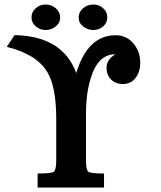

<svg xmlns="http://www.w3.org/2000/svg" viewBox="-20 -837 717 857"><path d="M474.6 -579.6 493.7 -594.7Q416 -594.7 383.8 -483.9Q363.8 -416 363.8 -334.5V-121.6Q363.8 -78.1 374.5 -70.3Q385.3 -62.5 444.3 -62.5V0H147.9V-62.5Q209 -62.5 220 -70.3Q231 -78.1 231 -121.6V-306.2Q231 -448.7 191.4 -515.1Q143.1 -595.2 10.3 -627.9L44.9 -680.2Q259.3 -676.3 320.3 -511.2Q371.6 -679.7 496.1 -679.7Q545.9 -679.7 577.6 -640.6Q606 -605 606 -556.2Q606 -519.5 588.4 -493.7Q566.9 -461.9 528.3 -461.9Q496.6 -461.9 476.1 -481.7Q455.6 -501.5 455.6 -534.7Q455.6 -560.1 474.6 -579.6ZM331.1 -759.3Q331.1 -783.2 350.8 -800Q370.6 -816.9 396.5 -816.9Q422.4 -816.9 440.7 -800Q459 -783.2 459 -759.3Q459 -735.4 440.4 -719.2Q421.9 -703.1 396.5 -703.1Q371.1 -703.1 351.1 -718.8Q331.1 -734.4 331.1 -759.3ZM248.5 -759.3Q248.5 -734.9 228.8 -719Q209 -703.1 183.6 -703.1Q159.2 -703.1 139.9 -719.2Q120.6 -735.4 120.6 -759.3Q120.6 -783.2 139.2 -800Q157.7 -816.9 183.6 -816.9Q209.5 -816.9 229 -800Q248.5 -783.2 248.5 -759.3Z"/></svg>

Font: Accordance
Style: Bold
Weight: 700
Version: Version 1.2 (build January 31, 2020) Miklal Software Solutio